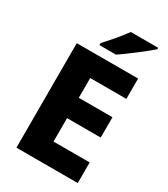

<svg xmlns="http://www.w3.org/2000/svg" viewBox="-223 -1033 996 1136"><g transform="rotate(30 275.0 -465.5)"><path d="M500 0H81V-714H500V-575H253V-440H483V-301H253V-141H500ZM512 -921Q496 -907 471 -887Q446 -867 417.5 -845Q389 -823 362 -803.5Q335 -784 316 -771H203V-785Q219 -803 242 -828.5Q265 -854 287 -881.5Q309 -909 325 -931H512Z"/></g></svg>

Font: Noto Sans Khmer UI ExtraBold
Style: Regular
Weight: 800
Designer: Danh Hong and the Monotype Design Team
Foundry: Monotype Imaging Inc.
Version: Version 2.002; ttfautohint (v1.8.4.7-5d5b)